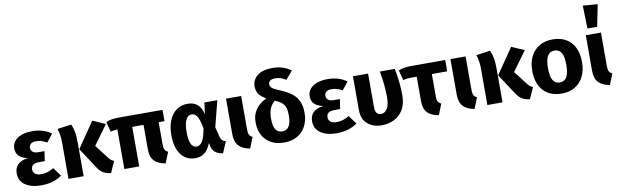

<svg xmlns="http://www.w3.org/2000/svg" viewBox="-50 -1396 6362 1974"><g transform="rotate(-10 3131.5 -409.5)"><path d="M459 -488 394 -406Q364 -423 338 -431Q312 -439 281 -439Q248 -439 228.5 -424.5Q209 -410 209 -383Q209 -356 228 -340Q247 -324 283 -324H350L335 -222H276Q232 -222 212 -206.5Q192 -191 192 -160Q192 -130 214.5 -113Q237 -96 280 -96Q313 -96 342.5 -105.5Q372 -115 408 -136L474 -47Q433 -16 378 0.5Q323 17 258 17Q155 17 92 -25.5Q29 -68 29 -147Q29 -266 171 -283Q49 -307 49 -402Q49 -470 106.5 -509Q164 -548 260 -548Q377 -548 459 -488Z M873 -286 985 -141Q997 -125 1009 -116Q1021 -107 1038 -101L985 17Q936 12 902.5 -8.5Q869 -29 840 -77L706 -281L888 -547L1021 -489ZM702 -345V0H544V-382Q544 -455 522 -525L668 -545Q684 -512 693 -467Q702 -422 702 -345Z M1558 -413V-179Q1558 -143 1567.5 -125.5Q1577 -108 1601 -97L1555 17Q1476 3 1438 -37.5Q1400 -78 1400 -158V-413H1282V0H1127V-413Q1103 -412 1089 -410Q1075 -408 1056 -402L1028 -508Q1058 -521 1089.5 -526Q1121 -531 1176 -531H1619V-413Z M2040 -410 2056 -531H2191L2122 -260L2149 -155Q2155 -130 2168.5 -118Q2182 -106 2205 -101L2154 17Q2055 4 2037 -77L2030 -113Q2004 -48 1965 -15.5Q1926 17 1866 17Q1772 17 1717.5 -55Q1663 -127 1663 -261Q1663 -345 1689 -410Q1715 -475 1764.5 -511.5Q1814 -548 1882 -548Q2011 -548 2040 -410ZM1823 -261Q1823 -176 1843.5 -137Q1864 -98 1899 -98Q1934 -98 1959 -136Q1984 -174 2001 -272Q1984 -363 1962 -398Q1940 -433 1903 -433Q1866 -433 1844.5 -390Q1823 -347 1823 -261Z M2440 -179Q2440 -143 2449.5 -125.5Q2459 -108 2483 -97L2437 17Q2359 3 2320.5 -38.5Q2282 -80 2282 -159V-531H2440Z M3052 -248Q3052 -169 3020.5 -109Q2989 -49 2931 -16Q2873 17 2795 17Q2676 17 2607.5 -52Q2539 -121 2539 -241Q2539 -316 2578 -371.5Q2617 -427 2691 -462Q2634 -494 2613.5 -527Q2593 -560 2593 -604Q2593 -671 2647 -715Q2701 -759 2807 -759Q2918 -759 2999 -698L2927 -614Q2899 -632 2873.5 -640.5Q2848 -649 2818 -649Q2780 -649 2762.5 -636Q2745 -623 2745 -601Q2745 -584 2752 -572.5Q2759 -561 2780 -548.5Q2801 -536 2845 -518Q2954 -474 3003 -413Q3052 -352 3052 -248ZM2888 -249Q2888 -299 2879 -328.5Q2870 -358 2846 -380Q2822 -402 2773 -424Q2734 -391 2718 -349.5Q2702 -308 2702 -247Q2702 -172 2724.5 -135.5Q2747 -99 2795 -99Q2888 -99 2888 -249Z M3543 -488 3478 -406Q3448 -423 3422 -431Q3396 -439 3365 -439Q3332 -439 3312.5 -424.5Q3293 -410 3293 -383Q3293 -356 3312 -340Q3331 -324 3367 -324H3434L3419 -222H3360Q3316 -222 3296 -206.5Q3276 -191 3276 -160Q3276 -130 3298.5 -113Q3321 -96 3364 -96Q3397 -96 3426.5 -105.5Q3456 -115 3492 -136L3558 -47Q3517 -16 3462 0.5Q3407 17 3342 17Q3239 17 3176 -25.5Q3113 -68 3113 -147Q3113 -266 3255 -283Q3133 -307 3133 -402Q3133 -470 3190.5 -509Q3248 -548 3344 -548Q3461 -548 3543 -488Z M4073 -248Q4073 -158 4036 -98.5Q3999 -39 3940 -11Q3881 17 3814 17Q3724 17 3665.5 -32.5Q3607 -82 3607 -180V-531H3765V-183Q3765 -99 3825 -99Q3863 -99 3889 -137.5Q3915 -176 3915 -261Q3915 -383 3888 -531H4044Q4058 -458 4065.5 -391Q4073 -324 4073 -248Z M4410 -413V-179Q4410 -143 4419.5 -125.5Q4429 -108 4453 -97L4407 17Q4328 3 4290 -37.5Q4252 -78 4252 -158V-413H4204Q4167 -413 4150 -411Q4133 -409 4110 -402L4082 -508Q4111 -521 4141.5 -526Q4172 -531 4223 -531H4570V-413Z M4783 -179Q4783 -143 4792.5 -125.5Q4802 -108 4826 -97L4780 17Q4702 3 4663.5 -38.5Q4625 -80 4625 -159V-531H4783Z M5246 -286 5358 -141Q5370 -125 5382 -116Q5394 -107 5411 -101L5358 17Q5309 12 5275.5 -8.5Q5242 -29 5213 -77L5079 -281L5261 -547L5394 -489ZM5075 -345V0H4917V-382Q4917 -455 4895 -525L5041 -545Q5057 -512 5066 -467Q5075 -422 5075 -345Z M5952 -265Q5952 -180 5920.5 -116.5Q5889 -53 5830.5 -18Q5772 17 5692 17Q5571 17 5501.5 -57.5Q5432 -132 5432 -266Q5432 -351 5463.5 -414.5Q5495 -478 5553.5 -513Q5612 -548 5692 -548Q5814 -548 5883 -473.5Q5952 -399 5952 -265ZM5596 -266Q5596 -179 5619.5 -139Q5643 -99 5692 -99Q5740 -99 5764 -139.5Q5788 -180 5788 -265Q5788 -352 5764.5 -392Q5741 -432 5692 -432Q5644 -432 5620 -391.5Q5596 -351 5596 -266Z M6196 -179Q6196 -143 6205.5 -125.5Q6215 -108 6239 -97L6193 17Q6115 3 6076.5 -38.5Q6038 -80 6038 -159V-531H6196ZM6214 -824 6168 -596H6067L6060 -836Z"/></g></svg>

Font: FiraGOUPP
Style: Bold
Weight: 700
Designer: bBox Type
Foundry: bBox Type GmbH
Version: Version 1.001